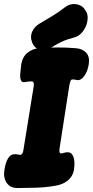

<svg xmlns="http://www.w3.org/2000/svg" viewBox="-56 -926 468 967"><path d="M31 21Q-5 21 -22.5 -5.5Q-40 -32 -34 -68Q-28 -109 -15 -129Q-2 -149 14 -149Q24 -150 30.5 -148.5Q37 -147 45 -146Q54 -147 57.5 -155Q61 -163 62 -171L114 -493Q116 -504 112.5 -510.5Q109 -517 102 -516Q95 -516 87.5 -515.5Q80 -515 72 -513Q55 -509 49.5 -521.5Q44 -534 46 -555.5Q48 -577 51 -602Q57 -639 81.5 -659.5Q106 -680 139 -683Q235 -691 328 -683Q361 -680 379 -659.5Q397 -639 391 -602Q385 -565 367.5 -542Q350 -519 331 -523Q326 -524 321.5 -525Q317 -526 309 -526Q302 -526 299 -517.5Q296 -509 294 -501L244 -179Q242 -167 244 -160Q246 -153 252 -153Q258 -154 266.5 -156.5Q275 -159 284 -159Q304 -160 313.5 -137Q323 -114 316 -68Q310 -37 285 -16.5Q260 4 220 10Q172 18 124.5 19.5Q77 21 31 21ZM203 -687Q173 -668 145.5 -675.5Q118 -683 106 -711V-713Q95 -738 105 -764Q115 -790 143 -807Q175 -826 206 -844.5Q237 -863 268 -887Q296 -910 329 -904.5Q362 -899 376 -870L380 -864Q389 -845 383.5 -817Q378 -789 360 -766Q342 -743 316 -737Q281 -728 253.5 -715Q226 -702 203 -687Z"/></svg>

Font: Winky Sans ExtraBold
Style: Italic
Weight: 800
Italic angle: -8.97852°
Designer: Simon Atzbach
Foundry: typofactur
Version: Version 1.205